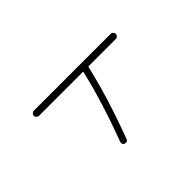

<svg xmlns="http://www.w3.org/2000/svg" viewBox="-167 -1027 1334 1334"><g transform="rotate(45 500.0 -360.0)"><path d="M266.6 17.6V-738.3Q266.6 -748 274.4 -755.4Q282.2 -762.7 292 -762.7Q301.8 -762.7 309.6 -755.4Q317.4 -748 317.4 -738.3V-471.7Q317.4 -466.8 321.3 -465.8Q572.3 -407.2 861.3 -298.8Q882.8 -290 875 -267.6Q872.1 -257.8 862.8 -253.9Q853.5 -250 843.8 -253.9Q563.5 -359.4 321.3 -416Q320.3 -417 318.8 -415.5Q317.4 -414.1 317.4 -412.1V17.6Q317.4 27.3 309.6 35.2Q301.8 43 292 43Q282.2 43 274.4 35.6Q266.6 28.3 266.6 17.6Z"/></g></svg>

Font: Rounded-L Mgen+ 1mn light
Style: Regular
Weight: 200
Designer: [Source Han Sans]
Ryoko NISHIZUKA  (kana & ideographs); Paul D. Hunt (Latin, Greek & Cyrillic); Wenlong ZHANG  (bopomofo
Version: Version 1.059.20150602